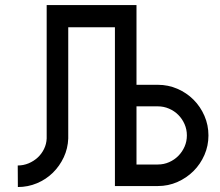

<svg xmlns="http://www.w3.org/2000/svg" viewBox="-20 -735 873 761"><path d="M605.5 -398.9Q646.5 -398.9 683.1 -383.1Q719.7 -367.2 747.1 -339.8Q774.4 -312.5 790.3 -275.9Q806.2 -239.3 806.2 -198.2Q806.2 -157.2 790.3 -120.8Q774.4 -84.5 747.1 -57.1Q719.7 -29.8 683.3 -13.7Q647 2.4 605.5 2.4H435.5V-627H250.5V-186Q249 -146.5 232.7 -111.6Q216.3 -76.7 189.5 -50.3Q162.6 -23.9 126.7 -8.8Q90.8 6.3 50.8 6.3L50.3 -79.1Q72.8 -79.1 93.3 -87.6Q113.8 -96.2 129.4 -110.6Q145 -125 154.5 -144.5Q164.1 -164.1 165 -186V-714.8H521V-398.9ZM605.5 -83Q629.4 -83 650.4 -92.3Q671.4 -101.6 687 -117.4Q702.6 -133.3 711.7 -154.1Q720.7 -174.8 720.7 -198.2Q720.7 -222.2 711.4 -243.2Q702.1 -264.2 686.5 -279.8Q670.9 -295.4 649.9 -304.4Q628.9 -313.5 605.5 -313.5H521V-83Z"/></svg>

Font: Proletarsk
Style: Regular
Weight: 400
Designer: Peter Wiegel, original typeface by Carl Albert Fahrenwaldt 1901
Foundry: Peter Wiegel
Version: Version 1.000 2010 initial release